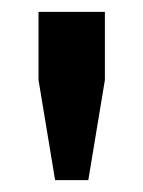

<svg xmlns="http://www.w3.org/2000/svg" viewBox="-20 -749 242 324"><path d="M73 -445 45 -614V-729H157V-614L129 -445Z"/></svg>

Font: Mona Sans ExtraLight SemiBold
Style: Regular
Weight: 600
Version: Version 2.000